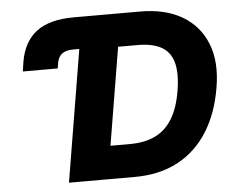

<svg xmlns="http://www.w3.org/2000/svg" viewBox="-52 -789 1032 850"><g transform="rotate(-5 464.5 -364.0)"><path d="M60.1 -508.3 66.4 -550.8Q81.5 -639.6 139.6 -683.6Q197.8 -727.5 305.2 -727.5H341.3L317.9 -585.9H289.6Q258.8 -585.9 241.5 -573Q224.1 -560.1 219.2 -533.2L215.3 -508.3ZM512.7 0H295.4L319.3 -147H505.4Q568.8 -147 615.7 -168.9Q662.6 -190.9 692.4 -238.8Q722.2 -286.6 734.9 -363.8Q747.6 -441.4 734.4 -489Q721.2 -536.6 681.9 -558.6Q642.6 -580.6 578.1 -580.6H388.2L412.6 -727.5H600.6Q711.4 -727.5 786.6 -683.6Q861.8 -639.6 894.5 -558.1Q927.2 -476.6 908.2 -363.8Q889.6 -250.5 838.4 -168.9Q787.1 -87.4 705.3 -43.7Q623.5 0 512.7 0ZM514.2 -727.5 393.6 0H220.7L341.3 -727.5Z"/></g></svg>

Font: Inter 18pt ExtraBold
Style: Italic
Weight: 800
Italic angle: -9.3988°
Designer: Rasmus Andersson
Foundry: rsms
Version: Version 4.001;git-66647c0bb